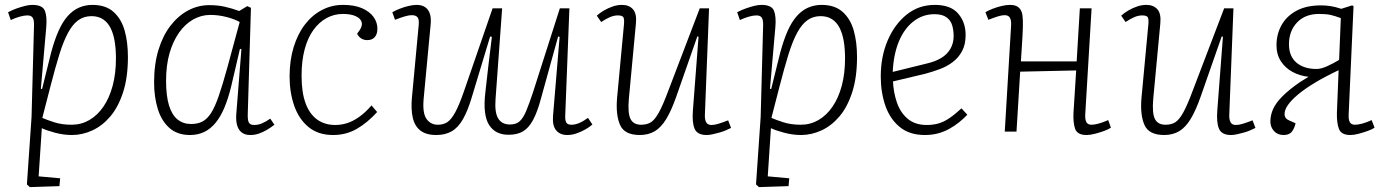

<svg xmlns="http://www.w3.org/2000/svg" viewBox="-20 -538 5661 785"><path d="M119 -432Q120 -455 114 -465Q108 -475 92 -475Q79 -475 61 -470Q43 -465 24 -456L13 -488Q32 -498 49.5 -504Q67 -510 83 -514Q99 -518 112 -518Q154 -518 163.5 -494Q173 -470 169 -426L147 -175L152 -174L189 -323Q203 -375 219.5 -412Q236 -449 257 -472.5Q278 -496 303.5 -507Q329 -518 358 -518Q412 -518 444 -489.5Q476 -461 489.5 -413.5Q503 -366 503 -305Q503 -222 483.5 -161.5Q464 -101 431.5 -62.5Q399 -24 358 -5Q317 14 274 14Q240 14 204.5 4.5Q169 -5 151 -14L138 183L226 191L223 223L102 227L90 216L109 -60ZM354 -472Q324 -472 301 -456Q278 -440 259 -405.5Q240 -371 223 -316.5Q206 -262 186 -184L153 -56Q171 -48 202 -38Q233 -28 273 -28Q312 -28 345 -47Q378 -66 402.5 -101.5Q427 -137 440.5 -187Q454 -237 454 -299Q454 -337 449 -368Q444 -399 432.5 -422.5Q421 -446 401.5 -459Q382 -472 354 -472Z M993 -73Q992 -47 997.5 -37Q1003 -27 1019 -27Q1036 -27 1052 -34Q1068 -41 1085 -53L1102 -28Q1088 -17 1072 -7.5Q1056 2 1039 8Q1022 14 1003 14Q983 14 969.5 4.5Q956 -5 950 -24Q944 -43 946 -71L967 -337L961 -338L925 -184Q913 -135 897.5 -98Q882 -61 861.5 -36Q841 -11 815 1.5Q789 14 757 14Q705 14 672.5 -15Q640 -44 625 -93Q610 -142 610 -201Q610 -276 628 -334.5Q646 -393 677.5 -433.5Q709 -474 749.5 -495.5Q790 -517 836 -517Q870 -517 899 -510.5Q928 -504 958 -493L991 -513L1006 -506ZM761 -31Q788 -31 807.5 -41Q827 -51 843 -76Q859 -101 874.5 -146Q890 -191 909 -260L960 -448Q939 -460 906 -468.5Q873 -477 840 -477Q803 -477 770 -458.5Q737 -440 712 -404.5Q687 -369 673 -320Q659 -271 659 -208Q659 -146 671 -107Q683 -68 706 -49.5Q729 -31 761 -31Z M1382 -518Q1429 -518 1460 -504.5Q1491 -491 1507 -469Q1523 -447 1523 -421Q1523 -398 1512 -386Q1501 -374 1482 -374Q1467 -374 1456.5 -381Q1446 -388 1440 -400L1450 -414Q1463 -433 1458.5 -448Q1454 -463 1434 -472Q1414 -481 1382 -481Q1346 -481 1315 -464Q1284 -447 1261 -415Q1238 -383 1225.5 -336Q1213 -289 1213 -228Q1213 -160 1229.5 -115.5Q1246 -71 1277 -49Q1308 -27 1351 -27Q1375 -27 1399 -34.5Q1423 -42 1448.5 -60Q1474 -78 1499 -107L1522 -80Q1503 -59 1482 -41.5Q1461 -24 1439.5 -11.5Q1418 1 1393.5 7.5Q1369 14 1342 14Q1281 14 1241.5 -18.5Q1202 -51 1183 -105.5Q1164 -160 1164 -225Q1164 -291 1180.5 -345Q1197 -399 1226.5 -437.5Q1256 -476 1296 -497Q1336 -518 1382 -518Z M1584 -488Q1596 -495 1613.5 -502Q1631 -509 1650 -513.5Q1669 -518 1683 -518Q1705 -518 1718.5 -508.5Q1732 -499 1737.5 -482Q1743 -465 1741 -441L1712 -133Q1707 -75 1724 -51.5Q1741 -28 1770 -28Q1792 -28 1808 -38Q1824 -48 1840.5 -77.5Q1857 -107 1877 -165L1994 -504H2033L2006 -132Q2002 -78 2017 -53.5Q2032 -29 2065 -29Q2090 -29 2104.5 -42Q2119 -55 2131 -83.5Q2143 -112 2159 -160L2269 -504H2308L2291 -66Q2290 -47 2295 -37.5Q2300 -28 2316 -28Q2331 -28 2347 -34.5Q2363 -41 2384 -56L2402 -29Q2391 -19 2373.5 -9Q2356 1 2337 7.5Q2318 14 2299 14Q2270 14 2254 -5Q2238 -24 2241 -63L2268 -387L2262 -389L2192 -136Q2177 -80 2159.5 -47.5Q2142 -15 2118.5 -1Q2095 13 2059 13Q2005 13 1979.5 -27.5Q1954 -68 1964 -157Q1970 -215 1977 -271.5Q1984 -328 1991 -387L1984 -389L1910 -144Q1893 -86 1873 -51Q1853 -16 1826.5 -1Q1800 14 1764 14Q1722 14 1698.5 -4.5Q1675 -23 1667.5 -57.5Q1660 -92 1664 -137L1692 -437Q1694 -459 1687 -467.5Q1680 -476 1663 -476Q1652 -476 1635 -471Q1618 -466 1595 -457Z M2420 -474Q2432 -485 2449 -495Q2466 -505 2485 -511.5Q2504 -518 2523 -518Q2552 -518 2568 -500Q2584 -482 2580 -442L2551 -133Q2546 -75 2558 -51.5Q2570 -28 2601 -28Q2625 -28 2641 -38Q2657 -48 2673.5 -77.5Q2690 -107 2712 -166L2841 -504H2879L2862 -70Q2861 -50 2867 -38.5Q2873 -27 2889 -27Q2901 -27 2917.5 -32Q2934 -37 2957 -46L2969 -15Q2961 -11 2948.5 -5.5Q2936 0 2921.5 4Q2907 8 2893.5 11Q2880 14 2869 14Q2831 14 2820 -11.5Q2809 -37 2813 -87L2836 -388L2831 -389L2745 -143Q2725 -86 2704 -51.5Q2683 -17 2657 -1.5Q2631 14 2596 14Q2533 14 2515 -27.5Q2497 -69 2503 -138L2531 -437Q2533 -457 2529.5 -466Q2526 -475 2506 -475Q2491 -475 2475 -468.5Q2459 -462 2438 -448Z M3100 -432Q3101 -455 3095 -465Q3089 -475 3073 -475Q3060 -475 3042 -470Q3024 -465 3005 -456L2994 -488Q3013 -498 3030.5 -504Q3048 -510 3064 -514Q3080 -518 3093 -518Q3135 -518 3144.5 -494Q3154 -470 3150 -426L3128 -175L3133 -174L3170 -323Q3184 -375 3200.5 -412Q3217 -449 3238 -472.5Q3259 -496 3284.5 -507Q3310 -518 3339 -518Q3393 -518 3425 -489.5Q3457 -461 3470.5 -413.5Q3484 -366 3484 -305Q3484 -222 3464.5 -161.5Q3445 -101 3412.5 -62.5Q3380 -24 3339 -5Q3298 14 3255 14Q3221 14 3185.5 4.5Q3150 -5 3132 -14L3119 183L3207 191L3204 223L3083 227L3071 216L3090 -60ZM3335 -472Q3305 -472 3282 -456Q3259 -440 3240 -405.5Q3221 -371 3204 -316.5Q3187 -262 3167 -184L3134 -56Q3152 -48 3183 -38Q3214 -28 3254 -28Q3293 -28 3326 -47Q3359 -66 3383.5 -101.5Q3408 -137 3421.5 -187Q3435 -237 3435 -299Q3435 -337 3430 -368Q3425 -399 3413.5 -422.5Q3402 -446 3382.5 -459Q3363 -472 3335 -472Z M3802 -518Q3867 -518 3897.5 -482.5Q3928 -447 3928 -395Q3928 -356 3913.5 -329Q3899 -302 3875 -284Q3851 -266 3822.5 -255.5Q3794 -245 3765 -237L3631 -205Q3633 -160 3647 -119Q3661 -78 3691 -52.5Q3721 -27 3769 -27Q3794 -27 3816 -33Q3838 -39 3861 -54.5Q3884 -70 3911 -95L3935 -69Q3919 -52 3900 -37Q3881 -22 3860 -10.5Q3839 1 3814.5 7.5Q3790 14 3761 14Q3699 14 3659 -18.5Q3619 -51 3600 -105.5Q3581 -160 3581 -225Q3581 -306 3609 -372Q3637 -438 3686.5 -478Q3736 -518 3802 -518ZM3879 -391Q3879 -414 3873 -434.5Q3867 -455 3849.5 -467.5Q3832 -480 3801 -480Q3752 -480 3714 -450Q3676 -420 3654.5 -367Q3633 -314 3630 -244L3768 -278Q3803 -286 3827.5 -300.5Q3852 -315 3865.5 -338Q3879 -361 3879 -391Z M4380 -250 4151 -245 4136 0H4088L4114 -435Q4115 -455 4109 -465.5Q4103 -476 4087 -476Q4076 -476 4060 -471Q4044 -466 4021 -457L4009 -488Q4020 -495 4038 -502Q4056 -509 4075 -513.5Q4094 -518 4109 -518Q4134 -518 4146 -506.5Q4158 -495 4160.5 -474.5Q4163 -454 4162 -426Q4161 -393 4158.5 -358Q4156 -323 4154 -287H4382L4395 -504H4443L4417 -69Q4416 -50 4421.5 -39Q4427 -28 4443 -28Q4454 -28 4471 -32.5Q4488 -37 4511 -47L4522 -16Q4512 -9 4494 -2.5Q4476 4 4456.5 9Q4437 14 4423 14Q4385 14 4376 -10.5Q4367 -35 4369 -77Z M4564 -474Q4576 -485 4593 -495Q4610 -505 4629 -511.5Q4648 -518 4667 -518Q4696 -518 4712 -500Q4728 -482 4724 -442L4695 -133Q4690 -75 4702 -51.5Q4714 -28 4745 -28Q4769 -28 4785 -38Q4801 -48 4817.5 -77.5Q4834 -107 4856 -166L4985 -504H5023L5006 -70Q5005 -50 5011 -38.5Q5017 -27 5033 -27Q5045 -27 5061.5 -32Q5078 -37 5101 -46L5113 -15Q5105 -11 5092.5 -5.5Q5080 0 5065.5 4Q5051 8 5037.5 11Q5024 14 5013 14Q4975 14 4964 -11.5Q4953 -37 4957 -87L4980 -388L4975 -389L4889 -143Q4869 -86 4848 -51.5Q4827 -17 4801 -1.5Q4775 14 4740 14Q4677 14 4659 -27.5Q4641 -69 4647 -138L4675 -437Q4677 -457 4673.5 -466Q4670 -475 4650 -475Q4635 -475 4619 -468.5Q4603 -462 4582 -448Z M5453 -251Q5398 -225 5356.5 -200Q5315 -175 5287.5 -152Q5260 -129 5246 -109Q5232 -89 5232 -72Q5232 -62 5237 -55.5Q5242 -49 5252 -45L5277 -34Q5273 -15 5262.5 -0.5Q5252 14 5228 14Q5203 14 5188.5 -2.5Q5174 -19 5174 -41Q5174 -68 5185.5 -93Q5197 -118 5224 -145Q5251 -172 5296 -203L5330 -224Q5294 -228 5264.5 -244Q5235 -260 5217 -287.5Q5199 -315 5199 -353Q5199 -398 5219.5 -435Q5240 -472 5280.5 -494Q5321 -516 5381 -516Q5401 -516 5420 -513Q5439 -510 5464 -502L5508 -516L5514 -513L5494 -69Q5493 -50 5498.5 -39Q5504 -28 5520 -28Q5532 -28 5549 -32.5Q5566 -37 5588 -47L5600 -16Q5590 -9 5571.5 -2.5Q5553 4 5534.5 9Q5516 14 5501 14Q5464 14 5454.5 -10.5Q5445 -35 5446 -77ZM5462 -464Q5438 -473 5420 -477Q5402 -481 5373 -481Q5316 -481 5283 -446Q5250 -411 5250 -357Q5250 -308 5280.5 -282Q5311 -256 5363 -256Q5381 -256 5405.5 -267Q5430 -278 5455 -293Z"/></svg>

Font: Literata 18pt ExtraLight
Style: Italic
Weight: 250
Italic angle: -2°
Designer: Latin by Veronika Burian and Jose Scaglione. Greek by Irene Vlachou. Cyrillic by Vera Evstafieva
Foundry: TypeTogether
Version: Version 3.103;gftools[0.9.29]